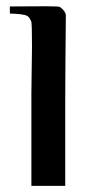

<svg xmlns="http://www.w3.org/2000/svg" viewBox="-20 -604 302 624"><path d="M194 -554C194 -565 181 -578 173 -582C165 -584 111 -584 12 -583C12 -568 12 -560 12 -560C41 -559 60 -557 69 -552C74 -549 78 -543 82 -533C83 -529 84 -503 84 -454C83 -369 82 -317 82 -299V0H192V-276C192 -341 193 -434 194 -554Z"/></svg>

Font: GFS Nicefore
Style: Regular
Weight: 400
Designer: George Matthiopoulos
Foundry: George Matthiopoulos
Version: Version 1.0